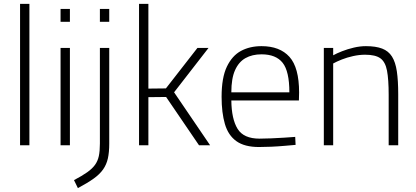

<svg xmlns="http://www.w3.org/2000/svg" viewBox="-20 -746 2136 986"><path d="M83 0V-726H131V0Z M291 0V-500H339V0ZM291 -634V-700H339V-634Z M380 220 360 179Q402 157 428 138.5Q454 120 468 100.5Q482 81 487.5 55.5Q493 30 493 -9V-500H541V-8Q541 36 534 67.5Q527 99 509.5 124Q492 149 460.5 171.5Q429 194 380 220ZM493 -634V-700H541V-634Z M694 0V-726H742V-291L832 -292L994 -500H1051L874 -272L1059 0H1002L833 -248L742 -247V0Z M1310 9Q1236 9 1194 -21Q1152 -51 1135 -109Q1118 -167 1118 -249Q1118 -347 1145 -403.5Q1172 -460 1217.5 -484.5Q1263 -509 1323 -509Q1417 -509 1466.5 -454Q1516 -399 1516 -271L1515 -230H1168Q1169 -135 1200 -84.5Q1231 -34 1313 -34Q1340 -34 1373 -35.5Q1406 -37 1439 -39Q1472 -41 1496 -43L1498 -2Q1474 0 1440.5 3Q1407 6 1372.5 7.5Q1338 9 1310 9ZM1168 -272H1466Q1466 -380 1431.5 -423.5Q1397 -467 1323 -467Q1275 -467 1240.5 -447.5Q1206 -428 1187 -385.5Q1168 -343 1168 -272Z M1643 0V-500H1691V-462Q1709 -472 1737 -483Q1765 -494 1797 -501.5Q1829 -509 1859 -509Q1910 -509 1942.5 -496.5Q1975 -484 1993 -455.5Q2011 -427 2018 -379.5Q2025 -332 2025 -262V0H1976V-259Q1976 -338 1967.5 -383Q1959 -428 1933.5 -446.5Q1908 -465 1855 -465Q1825 -465 1793.5 -458Q1762 -451 1735.5 -440.5Q1709 -430 1691 -420V0Z"/></svg>

Font: Cairo Play Light
Style: Regular
Weight: 300
Version: Version 3.119